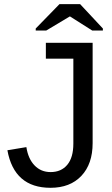

<svg xmlns="http://www.w3.org/2000/svg" viewBox="-20 -894 540 924"><path d="M223.1 9.8Q48.3 9.8 15.6 -170.9L106.9 -186Q115.7 -129.4 146.5 -97.7Q177.2 -65.9 223.6 -65.9Q274.4 -65.9 303.7 -100.8Q333 -135.7 333 -203.1V-611.8H200.7V-688H425.8V-205.1Q425.8 -105 371.6 -47.6Q317.4 9.8 223.1 9.8ZM475.1 -756.8V-747.1H423.8L316.9 -814.9H315.9L202.6 -747.1H151.9V-756.8L266.1 -874H365.7Z"/></svg>

Font: Liberation Sans
Style: Regular
Weight: 400
Designer: Steve Matteson
Foundry: Ascender Corporation
Version: Version 2.00.1